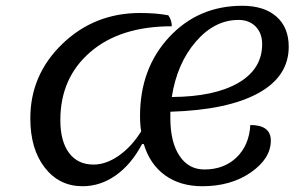

<svg xmlns="http://www.w3.org/2000/svg" viewBox="-20 -620 1065 665"><path d="M266 25Q185 25 135 -39.5Q85 -104 85 -210Q85 -361 196 -468Q307 -575 465 -575Q521 -575 563 -567Q575 -550 575 -529Q396 -529 292.5 -439.5Q189 -350 189 -204Q189 -131 219 -90.5Q249 -50 304 -50Q347 -50 391 -80.5Q435 -111 469 -165Q465 -188 465 -218Q465 -383 566 -491.5Q667 -600 819 -600Q895 -600 937.5 -562.5Q980 -525 980 -458Q980 -355 874 -297Q768 -239 570 -233V-211Q570 -128 601.5 -80.5Q633 -33 688 -33Q756 -33 799.5 -75Q843 -117 847 -187Q918 -187 918 -133Q918 -71 849 -23Q780 25 681 25Q604 25 551.5 -13Q499 -51 478 -121H472Q435 -51 381.5 -13Q328 25 266 25ZM806 -551Q723 -551 658 -475.5Q593 -400 575 -284Q723 -285 805.5 -333Q888 -381 888 -467Q888 -505 865.5 -528Q843 -551 806 -551Z"/></svg>

Font: Lemonada Light
Style: Regular
Weight: 300
Designer: Mohamed Gaber (Arabic), Eduardo Tunni (Latin)
Foundry: Kief Type Foundry
Version: Version 4.004